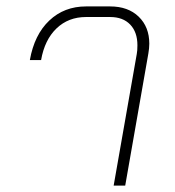

<svg xmlns="http://www.w3.org/2000/svg" viewBox="-20 -578 546 598"><path d="M406 -410Q408 -420 408 -437Q408 -478 385.5 -501.5Q363 -525 323 -525H248Q193 -525 156 -489.5Q119 -454 108 -391H73Q87 -470 133.5 -514Q180 -558 248 -558H323Q379 -558 412 -526Q445 -494 445 -442Q445 -428 442 -411L370 0H334Z"/></svg>

Font: Bai Jamjuree ExtraLight
Style: Italic
Weight: 275
Italic angle: -10°
Version: Version 1.000; ttfautohint (v1.6)